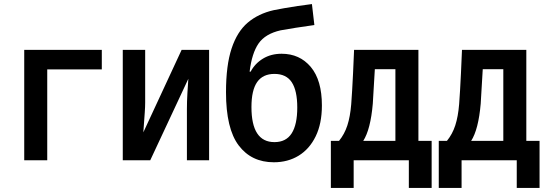

<svg xmlns="http://www.w3.org/2000/svg" viewBox="-20 -787 2690 943"><path d="M99 0V-542H480V-446H212V0Z M583 0V-542H693V-284Q693 -263 691 -234.5Q689 -206 687 -179Q685 -152 684 -137L872 -542H1007V0H898V-252Q898 -287 900.5 -330.5Q903 -374 905 -400L718 0Z M1325 10Q1215 10 1152.5 -72.5Q1090 -155 1090 -334Q1090 -466 1117.5 -549Q1145 -632 1197 -676Q1249 -720 1324 -737Q1343 -741 1374.5 -746.5Q1406 -752 1442 -757.5Q1478 -763 1512 -767L1524 -664Q1479 -658 1432 -650.5Q1385 -643 1358 -638Q1283 -621 1250 -573.5Q1217 -526 1206 -435H1211Q1232 -475 1271.5 -499Q1311 -523 1363 -523Q1452 -523 1506.5 -458Q1561 -393 1561 -269Q1561 -180 1530.5 -117.5Q1500 -55 1447 -22.5Q1394 10 1325 10ZM1328 -89Q1385 -89 1412.5 -132Q1440 -175 1440 -259Q1440 -342 1413 -383Q1386 -424 1328 -424Q1271 -424 1243 -384Q1215 -344 1215 -261Q1215 -89 1328 -89Z M1605 136V-95H1645Q1672 -128 1686 -171Q1700 -214 1705 -275Q1707 -306 1709.5 -342.5Q1712 -379 1714 -427Q1716 -475 1719 -542H2035V-95H2100V136H1988V0H1717V136ZM1811 -278Q1800 -151 1764 -95H1922V-447H1821Q1818 -398 1815.5 -354.5Q1813 -311 1811 -278Z M2135 136V-95H2175Q2202 -128 2216 -171Q2230 -214 2235 -275Q2237 -306 2239.5 -342.5Q2242 -379 2244 -427Q2246 -475 2249 -542H2565V-95H2630V136H2518V0H2247V136ZM2341 -278Q2330 -151 2294 -95H2452V-447H2351Q2348 -398 2345.5 -354.5Q2343 -311 2341 -278Z"/></svg>

Font: Noto Sans Mono Condensed SemiBold
Style: Regular
Weight: 600
Width: 3
Designer: Monotype Design Team
Foundry: Monotype Imaging Inc.
Version: Version 2.014